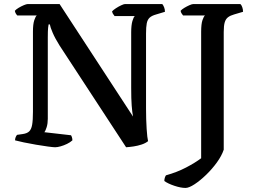

<svg xmlns="http://www.w3.org/2000/svg" viewBox="-20 -724 1261 944"><path d="M251 0Q242 0 216 -3.5Q190 -7 157.5 -12.5Q125 -18 96.5 -24Q68 -30 54 -34Q54 -42 57 -49.5Q60 -57 64 -61L92 -65Q113 -68 123.5 -78Q134 -88 138 -110.5Q142 -133 142 -174V-569Q142 -605 148.5 -624.5Q155 -644 161 -648H65Q61 -652 57.5 -658Q54 -664 53 -671Q59 -678 71.5 -685.5Q84 -693 97 -698.5Q110 -704 116 -704H273L634 -151Q630 -172 627.5 -204.5Q625 -237 625 -293V-565Q625 -600 631 -620.5Q637 -641 643 -645H543Q542 -648 537.5 -653Q533 -658 531 -668Q537 -675 550 -683.5Q563 -692 576 -698Q589 -704 594 -704H778Q783 -698 787 -688Q791 -678 791 -666L748 -653Q726 -647 715.5 -637Q705 -627 701.5 -609Q698 -591 698 -559V-191Q698 -136 701 -90.5Q704 -45 708 -30Q696 -20 676.5 -13.5Q657 -7 636.5 -4Q616 -1 600 0L273 -500Q251 -535 239 -563Q227 -591 225 -604H219Q218 -601 216.5 -587Q215 -573 215 -540V-140Q215 -117 209.5 -99Q204 -81 198 -74L329 -59Q331 -57 333.5 -49.5Q336 -42 336 -34Q325 -24 309.5 -16.5Q294 -9 278 -4.5Q262 0 251 0ZM892 200Q869 200 837.5 189.5Q806 179 788 166Q788 157 790.5 149.5Q793 142 796 138Q850 123 895 99.5Q940 76 969 54V-568Q969 -606 975.5 -625Q982 -644 988 -648H880Q876 -653 872.5 -658.5Q869 -664 868 -671Q874 -678 886.5 -685.5Q899 -693 911.5 -698.5Q924 -704 930 -704H1162Q1167 -700 1171 -689Q1175 -678 1175 -666L1131 -653Q1113 -648 1101.5 -639.5Q1090 -631 1085 -614.5Q1080 -598 1080 -567V12Q1070 42 1046.5 74.5Q1023 107 993.5 135.5Q964 164 936.5 182Q909 200 892 200Z"/></svg>

Font: Texturina Medium 12pt Medium
Style: Regular
Weight: 500
Version: Version 1.002